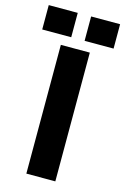

<svg xmlns="http://www.w3.org/2000/svg" viewBox="-186 -880 610 937"><g transform="rotate(15 119.0 -411.5)"><path d="M153.5 -822.6V-699.5H299.9V-822.6ZM-60.6 -822.6V-699.5H85.9V-822.6ZM46.6 -650.5V0H193V-650.5Z"/></g></svg>

Font: Overused Grotesk Light
Style: Regular
Weight: 300
Designer: RandomMaerks
Version: Version 0.005